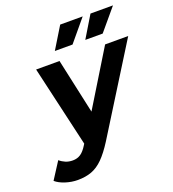

<svg xmlns="http://www.w3.org/2000/svg" viewBox="-248 -876 1082 1203"><g transform="rotate(-20 293.0 -274.5)"><path d="M64 202Q23 202 -17.5 189Q-58 176 -82 155L-10 43Q7 58 28.5 67Q50 76 76 76Q106 76 128.5 61Q151 46 173 10L216 -58L230 -74L514 -538H668L310 36Q270 99 233.5 135.5Q197 172 156.5 187Q116 202 64 202ZM183 21 54 -538H210L308 -88ZM407 -607 494 -751H644L523 -607ZM204 -607 292 -751H442L322 -607Z"/></g></svg>

Font: MOST Montserrat
Style: Bold Italic
Weight: 700
Italic angle: -11.3°
Designer: Julieta Ulanovsky
Foundry: Julieta Ulanovsky
Version: Version 8.000;March 11, 2024;FontCreator 15.0.0.2926 64-bit